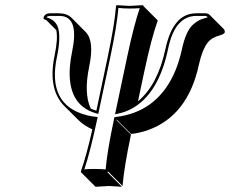

<svg xmlns="http://www.w3.org/2000/svg" viewBox="-20 -668 896 748"><path d="M399.4 -444.8Q426.8 -574.2 432.1 -645L434.6 -647.9Q436.5 -647.9 484.9 -645Q484.9 -645 537.6 -647.9L538.1 -645L594.7 -588.4Q570.3 -521.5 542 -388.7L517.6 -273.4Q594.7 -337.4 624.5 -477.1Q651.4 -603 727.1 -614.7Q736.3 -616.2 745.1 -616.2H780.8Q790.5 -615.7 795.9 -610.8L852.5 -554.2Q856.4 -548.8 856 -542.5Q853 -535.2 839.4 -531.2Q804.7 -522 789.1 -502Q767.6 -473.6 754.9 -416.5Q712.4 -217.3 556.6 -161.1Q524.4 -149.9 490.7 -146L434.1 -202.6L433.6 -200.2L490.2 -143.6Q462.9 -13.7 457.5 56.6L400.9 0L398.4 2.9L455.1 59.6Q453.1 59.6 404.8 56.6L352.1 59.6L295.4 2.9L294.9 0Q316.4 -60.1 339.8 -164.1Q308.1 -178.2 286.6 -199.2L230 -255.4Q166 -321.3 192.4 -450.2Q206.5 -517.1 199.2 -550.8L160.2 -589.8Q152.8 -592.3 150.4 -594.2Q148.9 -597.2 149.4 -599.1Q154.3 -615.2 172.9 -616.2H210.9Q241.2 -615.7 258.3 -599.1L314.5 -542.5Q348.1 -507.3 327.6 -409.2Q305.7 -304.2 333.5 -245.1Q344.2 -240.2 355.5 -236.8ZM409.2 -442.9 362.8 -224.1 352.5 -227.1Q240.7 -260.3 252.4 -409.7Q254.9 -438 261.2 -468.3Q286.6 -591.8 226.6 -604.5Q218.8 -606 210.9 -606H172.9Q164.6 -605 160.6 -600.6Q162.1 -600.1 163.1 -599.6Q197.3 -589.8 206.5 -559.1Q217.3 -520.5 202.1 -447.8Q162.1 -260.3 315.9 -219.7Q322.3 -218.3 328.1 -216.8Q338.9 -214.4 349.6 -213.4L360.4 -211.9L357.4 -197.8Q331.1 -75.2 308.6 -8.3Q326.7 -9.8 348.1 -9.8Q373 -9.8 391.6 -7.8Q397.5 -78.6 423.8 -202.1L425.8 -211.4L432.6 -212.4Q586.4 -231.4 655.3 -375Q676.8 -420.4 688.5 -475.1Q696.3 -511.7 707.5 -536.4Q718.8 -561 732.9 -573Q747.1 -585 756.1 -589.4Q765.1 -593.8 779.8 -597.7Q787.1 -599.6 789.6 -601.1Q785.2 -605 780.8 -606H745.1Q671.4 -606 642.1 -506.8Q637.7 -491.7 634.3 -475.1Q597.2 -300.8 492.2 -244.1Q468.3 -231.4 443.4 -226.1L428.2 -222.7L475.6 -447.3Q502 -571.3 524.4 -636.2Q505.9 -634.8 484.9 -634.8Q460 -634.8 441.4 -637.2Q435.1 -565.9 409.2 -442.9Z"/></svg>

Font: Linux Biolinum Shadow O
Style: Italic
Weight: 400
Italic angle: -12°
Designer: Philipp H. Poll
Foundry: Philipp H. Poll
Version: Version 0.6.2